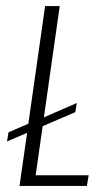

<svg xmlns="http://www.w3.org/2000/svg" viewBox="-20 -610 347 630"><path d="M44 0 69 -174 3 -146 8 -176 73 -204 128 -590H176L124 -225L232 -272L227 -242L120 -196L97 -35H271L265 0Z"/></svg>

Font: Alumni Sans Thin Light
Style: Italic
Weight: 300
Italic angle: -8°
Version: Version 1.016